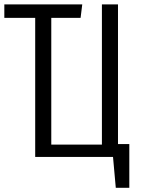

<svg xmlns="http://www.w3.org/2000/svg" viewBox="-20 -725 655 887"><path d="M525.1 -704.6V-59.5H577.4V142.6H514.9L502.1 0H142.6V-642.6H0V-704.6H360L352.3 -642.6H216.9V-56.9H450.8V-704.6Z"/></svg>

Font: Fira Code Fixed Light
Style: Regular
Weight: 300
Monospace: yes
Designer: Carrois Corporate, Edenspiekermann AG, Nikita Prokopov
Foundry: Carrois Corporate, Edenspiekermann AG, Nikita Prokopov
Version: Version 5.002